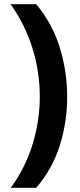

<svg xmlns="http://www.w3.org/2000/svg" viewBox="-20 -734 379 912"><path d="M299 -274Q299 -153 263.5 -41.5Q228 70 152 158H31Q99 66 134 -46.5Q169 -159 169 -275Q169 -394 133.5 -507Q98 -620 30 -714H152Q228 -623 263.5 -509.5Q299 -396 299 -274Z"/></svg>

Font: Noto Sans Hanifi Rohingya
Style: Bold
Weight: 700
Designer: Monotype Design Team and DaltonMaag
Foundry: Google LLC
Version: Version 2.102; ttfautohint (v1.8.4.7-5d5b)